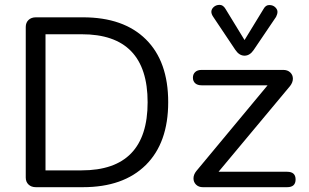

<svg xmlns="http://www.w3.org/2000/svg" viewBox="-20 -777 1282 797"><path d="M318.8 -69.8Q592.8 -69.8 592.8 -352.5Q592.8 -635.3 318.8 -634.8H168.9V-69.8ZM86.9 -40V-665Q86.9 -683.1 98.4 -694.1Q109.9 -705.1 128.9 -705.1H324.2Q493.2 -705.1 585.7 -613.5Q678.2 -522 678.2 -353Q678.2 -184.1 585.2 -92Q492.2 0 324.2 0H128.9Q109.9 0 98.4 -11Q86.9 -22 86.9 -40ZM1171.9 -64Q1207 -64 1207 -32Q1207 0 1171.9 0H821.8Q804.7 0 793.9 -10.5Q783.2 -21 783.2 -36.6Q783.2 -52.2 794.9 -66.9L1090.8 -422.9H816.9Q799.8 -422.9 790.3 -431.4Q780.8 -439.9 780.8 -454.6Q780.8 -469.2 790.3 -478Q799.8 -486.8 816.9 -486.8H1155.8Q1173.8 -486.8 1184.8 -476.3Q1195.8 -465.8 1195.8 -450.4Q1195.8 -435.1 1184.1 -419.9L887.2 -64ZM916 -740.2 995.1 -610.8 1074.2 -740.2Q1083 -756.3 1098.1 -756.1Q1113.3 -755.9 1122.6 -746.8Q1131.8 -737.8 1131.8 -728Q1131.8 -718.3 1126 -707L1033.2 -569.8Q1017.1 -545.9 995.1 -545.9Q973.1 -545.9 957 -569.8L865.2 -707Q848.6 -731 867.2 -748Q877 -756.8 891.6 -756.8Q906.2 -756.8 916 -740.2Z"/></svg>

Font: Nunito-Regular
Style: Regular
Weight: 400
Designer: Vernon Adams
Foundry: newtypography
Version: Version 3.000